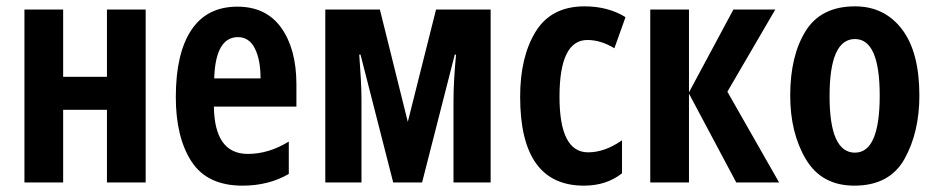

<svg xmlns="http://www.w3.org/2000/svg" viewBox="-20 -575 2955 605"><path d="M57 -545V0H179V-229H317V0H439V-545H317V-333H179V-545Z M534 -269Q534 -142 583.5 -66Q633 10 744 10Q827 10 890 -27V-129Q827 -90 761 -90Q656 -90 654 -239H914V-309Q914 -420 866.5 -487Q819 -554 728 -554Q632 -554 583 -480.5Q534 -407 534 -269ZM801 -328H655Q659 -458 730 -458Q765 -458 783 -422.5Q801 -387 801 -328Z M1354 -545 1265 -191 1177 -545H1005V0H1119V-259Q1119 -290 1117 -327Q1115 -364 1112 -403H1116L1219 0H1310L1413 -403H1417Q1409 -318 1409 -258V0H1526V-545Z M1940 -29V-133Q1886 -95 1833 -95Q1743 -95 1743 -270Q1743 -449 1831 -449Q1873 -449 1916 -423L1951 -521Q1896 -555 1822 -555Q1717 -555 1668 -475.5Q1619 -396 1619 -270Q1619 10 1820 10Q1891 10 1940 -29Z M2151 -284V-545H2029V0H2151V-280L2300 0H2435L2272 -286L2423 -545H2291Z M2674 -555Q2567 -555 2518.5 -477Q2470 -399 2470 -274Q2470 -156 2519.5 -73Q2569 10 2672 10Q2783 10 2830 -74Q2877 -158 2877 -274Q2877 -411 2822 -483Q2767 -555 2674 -555ZM2674 -452Q2752 -452 2752 -274Q2752 -94 2674 -94Q2594 -94 2594 -272Q2594 -452 2674 -452Z"/></svg>

Font: Noto Sans UI Condensed
Style: Bold
Weight: 700
Width: 3
Designer: Monotype Design Team
Foundry: Monotype Imaging Inc.
Version: 1.001